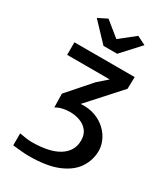

<svg xmlns="http://www.w3.org/2000/svg" viewBox="-236 -1079 1039 1192"><g transform="rotate(30 283.5 -483.0)"><path d="M174 10Q141 10 110.8 6.2Q80.5 2.5 58 1V-85Q80.5 -80.5 105.2 -77.2Q130 -74 144 -74Q274 -74 341 -116.8Q408 -159.5 408 -235Q408 -278 386.5 -304.5Q365 -331 331.2 -343Q297.5 -355 261 -355Q201.5 -355 161 -330L159 -428L304 -593L372 -653H67V-743H499L497 -658L292 -431Q351 -435 396.2 -418Q441.5 -401 472.5 -371.2Q503.5 -341.5 519.2 -305.5Q535 -269.5 535 -235Q535 -169.5 499.2 -113.8Q463.5 -58 384.2 -24Q305 10 174 10ZM234.5 -814 111.5 -943.5 177 -976 282.5 -890.5 390.5 -976 452.5 -945 332.5 -814Z"/></g></svg>

Font: Merriweather Sans
Style: Regular
Weight: 400
Designer: Eben Sorkin
Foundry: Eben Sorkin
Version: Version 1.008; ttfautohint (v1.7.19-72a1) -l 8 -r 50 -G 200 